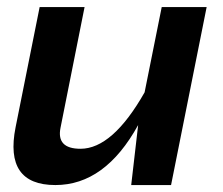

<svg xmlns="http://www.w3.org/2000/svg" viewBox="-20 -533 643 553"><path d="M575.2 -512.7 472.7 0H357.9L377.9 -172.9Q282.7 0 139.6 0Q-8.3 0 24.9 -166.5L94.2 -512.7H223.6L154.3 -165Q142.1 -104.5 211.9 -104.5Q304.2 -104.5 396.5 -267.1L445.8 -512.7Z"/></svg>

Font: Sansation
Style: Bold Italic
Weight: 700
Designer: Bernd Montag
Version: Version 1.301